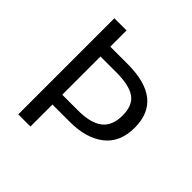

<svg xmlns="http://www.w3.org/2000/svg" viewBox="-192 -885 1037 1037"><g transform="rotate(45 326.0 -367.0)"><path d="M100 0V-734H193V-610H325Q596 -610 596 -394Q596 -282 523 -225Q450 -168 325 -168H193V0ZM193 -243H313Q410 -243 456.5 -279.5Q503 -316 503 -394Q503 -472 457.5 -503.5Q412 -535 313 -535H193Z"/></g></svg>

Font: Noto Sans SC
Style: Regular
Weight: 400
Designer: Ryoko NISHIZUKA  (kana, bopomofo & ideographs); Paul D. Hunt (Latin, Greek & Cyrillic); Sandoll Communications , Soo-you
Foundry: Adobe
Version: Version 2.002;hotconv 1.0.116;makeotfexe 2.5.65601